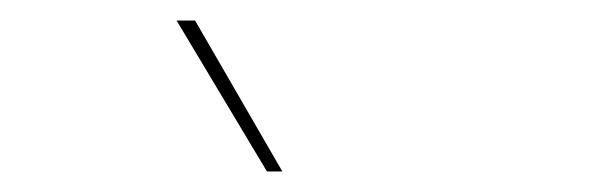

<svg xmlns="http://www.w3.org/2000/svg" viewBox="-20 -750 590 187"><path d="M255 -583H240L152 -730H170Z"/></svg>

Font: Work Sans Thin
Style: Regular
Weight: 260
Designer: Wei Huang
Foundry: Wei Huang
Version: Version 1.500